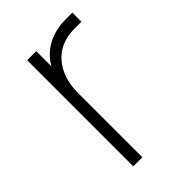

<svg xmlns="http://www.w3.org/2000/svg" viewBox="-167 -603 673 673"><g transform="rotate(-45 170.0 -266.0)"><path d="M88 -526H133V-450Q154 -489 194 -510.5Q234 -532 285 -532H318V-487H284Q213 -487 173 -440.5Q133 -394 133 -320V0H88Z"/></g></svg>

Font: Eudoxus Sans ExtraLight
Style: Regular
Weight: 200
Designer: Stijn de Vries
Foundry: tokotype
Version: Version 2.005